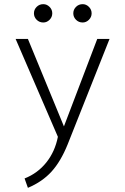

<svg xmlns="http://www.w3.org/2000/svg" viewBox="-20 -672 601 922"><path d="M98 185Q161 160 202.5 108Q244 56 258 -15L55 -485H114L287 -65L447 -485H506L305 21Q272 103 227.5 152Q183 201 114 230ZM143 -608Q143 -626 156 -639Q169 -652 188 -652Q205 -652 218 -639Q231 -626 231 -608Q231 -590 218 -577Q205 -564 188 -564Q169 -564 156 -577Q143 -590 143 -608ZM332 -608Q332 -626 345 -639Q358 -652 377 -652Q394 -652 407 -639Q420 -626 420 -608Q420 -590 407 -577Q394 -564 377 -564Q358 -564 345 -577Q332 -590 332 -608Z"/></svg>

Font: Niramit ExtraLight
Style: Regular
Weight: 200
Designer: Katatrad Aksorn Co.,Ltd.
Foundry: Cadson Demak Co.,Ltd.
Version: Version 1.000; ttfautohint (v1.6)